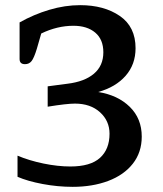

<svg xmlns="http://www.w3.org/2000/svg" viewBox="-20 -715 633 745"><path d="M48 -29V-111Q93 -92 148.5 -80.5Q204 -69 253 -69Q331 -69 368 -102.5Q405 -136 405 -196Q405 -246 368 -279.5Q331 -313 271 -313Q239 -313 165 -301V-380L241 -390Q308 -398 344.5 -429Q381 -460 381 -512Q381 -562 349.5 -588.5Q318 -615 265 -615Q202 -615 140 -585L123 -526Q112 -490 102.5 -478Q93 -466 77 -466Q56 -466 56 -486V-628Q111 -659 171.5 -677Q232 -695 291 -695Q384 -695 445 -653Q506 -611 506 -528Q506 -465 467.5 -421Q429 -377 361 -358Q437 -346 483.5 -300.5Q530 -255 530 -185Q530 -124 495.5 -80Q461 -36 400 -13Q339 10 262 10Q204 10 145.5 -1Q87 -12 48 -29Z"/></svg>

Font: Maitree Semibold
Style: Regular
Weight: 600
Designer: CadsonDemak Team
Foundry: CadsonDemak
Version: Version 1.000